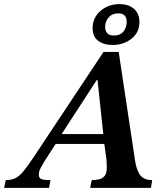

<svg xmlns="http://www.w3.org/2000/svg" viewBox="-77 -915 796 935"><path d="M162 0H-57L-49 -38Q-23 -38 -4 -46.5Q15 -55 35 -78.5Q55 -102 85 -147L427 -662H501L581 -131Q589 -82 607.5 -60Q626 -38 664 -38L658 0H362L370 -38Q388 -38 404.5 -41.5Q421 -45 432 -57.5Q443 -70 443 -98Q443 -109 442.5 -121Q442 -133 441 -143L431 -214H194L139 -129Q130 -114 121 -97Q112 -80 112 -65Q112 -48 124.5 -43Q137 -38 169 -38ZM223 -262H426L398 -525H394ZM471 -696Q429 -696 401.5 -716Q374 -736 374 -778Q374 -829 412.5 -862Q451 -895 505 -895Q549 -895 575.5 -872Q602 -849 602 -808Q602 -757 563.5 -726.5Q525 -696 471 -696ZM477 -742Q509 -742 524.5 -762Q540 -782 540 -808Q540 -850 499 -850Q469 -850 452 -830Q435 -810 435 -784Q435 -765 445 -753.5Q455 -742 477 -742Z"/></svg>

Font: STIX Two Text SemiBold
Style: Italic
Weight: 600
Italic angle: -12°
Designer: Ross Mills, John Hudson & Paul Hanslow, Tiro Typeworks Ltd; with prior portions MicroPress Inc. and Coen Hoffman, Elsevi
Foundry: Tiro Typeworks Ltd
Version: Version 2.13 b171